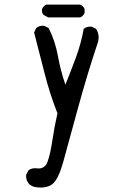

<svg xmlns="http://www.w3.org/2000/svg" viewBox="-20 -829 540 850"><path d="M140.6 0Q123 -2 109.4 -13.7Q93.8 -31.2 95.7 -54.7L105.5 -74.2Q119.1 -85.9 140.6 -84Q177.7 -78.1 190.4 -112.8Q203.1 -147.5 211.9 -208Q220.7 -268.6 234.4 -327.1Q199.2 -417 176.8 -506.8Q154.3 -596.7 130.9 -685.5L140.6 -705.1Q154.3 -716.8 175.8 -714.8L195.3 -705.1Q224.6 -646.5 236.3 -581.5Q248 -516.6 269.5 -454.1Q294.9 -516.6 316.9 -576.7Q338.9 -636.7 350.6 -701.2Q364.3 -712.9 385.7 -710.9L405.3 -701.2Q420.9 -677.7 415 -646.5Q364.3 -495.1 322.8 -341.8Q281.2 -188.5 260.3 -113.3Q239.3 -38.1 214.4 -16.1Q189.5 5.9 140.6 0ZM193.4 -752 171.9 -763.7Q164.1 -773.4 166 -789.1Q171.9 -802.7 185.5 -808.6H335Q348.6 -802.7 354.5 -789.1V-771.5Q348.6 -757.8 335 -752Z"/></svg>

Font: JasonHandwriting2
Style: Regular
Weight: 400
Version: Version 1.05.10